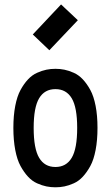

<svg xmlns="http://www.w3.org/2000/svg" viewBox="-20 -816 490 849"><path d="M198.2 -593.8 125 -663.6 250 -796.4 324.2 -726.6ZM402.8 -347.7Q411.1 -304.7 411.1 -250.5Q411.1 -196.3 402.8 -152.8Q394.5 -109.4 379.4 -81.8Q364.3 -54.2 346.2 -34.7Q328.1 -15.1 306.2 -5.4Q284.2 4.4 264.9 8.3Q245.6 12.2 225.1 12.2Q204.6 12.2 185.3 8.3Q166 4.4 144 -5.4Q122.1 -15.1 104 -34.7Q85.9 -54.2 70.8 -81.8Q55.7 -109.4 47.4 -152.8Q39.1 -196.3 39.1 -250.5Q39.1 -304.7 47.4 -347.7Q55.7 -390.6 70.8 -418.2Q85.9 -445.8 104 -465.1Q122.1 -484.4 144 -494.1Q166 -503.9 185.3 -507.8Q204.6 -511.7 225.1 -511.7Q245.6 -511.7 264.9 -507.8Q284.2 -503.9 306.2 -494.1Q328.1 -484.4 346.2 -465.1Q364.3 -445.8 379.4 -418.2Q394.5 -390.6 402.8 -347.7ZM128.9 -250.5Q128.9 -158.7 153.1 -118.2Q177.2 -77.6 225.1 -77.6Q272.9 -77.6 297.1 -118.2Q321.3 -158.7 321.3 -250.5Q321.3 -341.3 297.1 -381.6Q272.9 -421.9 225.1 -421.9Q177.2 -421.9 153.1 -381.6Q128.9 -341.3 128.9 -250.5Z"/></svg>

Font: Anka/Coder Narrow
Style: Bold
Weight: 700
Width: 3
Monospace: yes
Version: Version 001.100